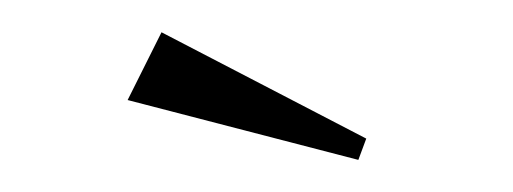

<svg xmlns="http://www.w3.org/2000/svg" viewBox="-20 -602 318 119"><path d="M59.1 -540 80.1 -582 207 -516.1 202.1 -502.9Z"/></svg>

Font: Halibut Cnd Thin
Style: Regular
Weight: 250
Width: 3
Designer: Matteo Maggi
Foundry: Collletttivo
Version: Version 3.080 | FøM Fix